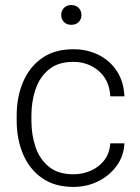

<svg xmlns="http://www.w3.org/2000/svg" viewBox="-20 -734 556 764"><path d="M272 -40.5Q308.6 -40.5 341.1 -54.7Q373.5 -68.8 394.8 -96.2Q416 -123.5 418.9 -163.6H475.1Q472.7 -113.3 444.3 -74.2Q416 -35.2 370.8 -12.7Q325.7 9.8 272 9.8Q197.8 9.8 147.5 -25.4Q97.2 -60.5 71.8 -120.4Q46.4 -180.2 46.4 -253.9V-274.4Q46.4 -348.6 72 -408.4Q97.7 -468.3 147.7 -503.2Q197.8 -538.1 271.5 -538.1Q328.1 -538.1 373.3 -515.1Q418.5 -492.2 445.6 -450.2Q472.7 -408.2 475.1 -350.6H418.9Q415.5 -414.6 373.3 -451.2Q331.1 -487.8 271.5 -487.8Q211.4 -487.8 174.8 -457.8Q138.2 -427.7 121.6 -379.2Q105 -330.6 105 -274.4V-253.9Q105 -197.8 121.3 -149.2Q137.7 -100.6 174.6 -70.6Q211.4 -40.5 272 -40.5ZM223.6 -674.3Q223.6 -690.9 234.4 -702.4Q245.1 -713.9 263.7 -713.9Q282.2 -713.9 293.2 -702.4Q304.2 -690.9 304.2 -674.3Q304.2 -657.7 293.2 -646.5Q282.2 -635.3 263.7 -635.3Q245.1 -635.3 234.4 -646.5Q223.6 -657.7 223.6 -674.3Z"/></svg>

Font: Vazirmatn RD UI FD ExtraLight
Style: Regular
Weight: 200
Designer: Saber Rastikerdar
Foundry: Saber Rastikerdar
Version: Version 33.003